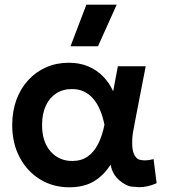

<svg xmlns="http://www.w3.org/2000/svg" viewBox="-20 -782 718 817"><path d="M275 15Q205.5 15 150.5 -18.8Q95.5 -52.5 63.8 -112.2Q32 -172 32 -250Q32 -309 50 -357.8Q68 -406.5 100.8 -441.8Q133.5 -477 177.2 -496Q221 -515 272.5 -515Q318.5 -515 355 -499.8Q391.5 -484.5 418.2 -457.2Q445 -430 461.5 -393.5L481.5 -500H600L553.5 -260Q543 -208 542.8 -190.5Q542.5 -173 542.5 -172.5Q542.5 -139.5 552.2 -122Q562 -104.5 575.2 -102Q588.5 -99.5 596.5 -99.5Q612.5 -99.5 633.5 -105L646.5 -2.5Q608 14.5 572.5 14.5Q565.5 14.5 541.2 12.2Q517 10 487.8 -14.8Q458.5 -39.5 450.5 -81.5Q421 -34.5 378.5 -9.8Q336 15 275 15ZM287.5 -97Q326.5 -97 353.8 -116.5Q381 -136 398.2 -170.8Q415.5 -205.5 424.5 -251.5Q421 -268.5 415 -288.5Q409 -308.5 398.8 -328.8Q388.5 -349 373.2 -365.8Q358 -382.5 336.5 -392.8Q315 -403 286 -403Q247.5 -403 219 -384.5Q190.5 -366 174.8 -331.8Q159 -297.5 159 -250.5Q159 -178.5 195 -137.8Q231 -97 287.5 -97ZM280 -585 347.5 -762H476.5L397 -585Z"/></svg>

Font: Geologica EX Med
Style: Regular
Weight: 500
Designer: Sindre Bremnes, Frode Helland
Foundry: Monokrom Skriftforlag AS
Version: Version 1.010;gftools[0.9.28]